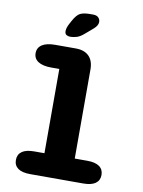

<svg xmlns="http://www.w3.org/2000/svg" viewBox="-103 -1042 825 1111"><g transform="rotate(10 309.5 -486.0)"><path d="M153.5 0Q106 0 82 -17.2Q58 -34.5 58 -66.5Q58 -99 82 -116.2Q106 -133.5 153.5 -133.5H214V-628.5H167.5Q116.5 -628.5 89.8 -645.8Q63 -663 63 -695Q63 -727.5 89.8 -744.8Q116.5 -762 167.5 -762H287Q338 -762 365 -735Q392 -708 392 -657V-133.5H465.5Q513 -133.5 537 -116.2Q561 -99 561 -66.5Q561 -34.5 537 -17.2Q513 0 465.5 0ZM243.5 -823Q231 -823 221.2 -828.8Q211.5 -834.5 211.5 -851Q211.5 -869.5 226 -896.5L236 -915Q256.5 -952.5 276.8 -962.5Q297 -972.5 335 -972.5H352.5Q373 -972.5 383.5 -962Q394 -951.5 394 -936Q394 -915 369.5 -894L323.5 -854.5Q300.5 -834.5 280.8 -828.8Q261 -823 243.5 -823Z"/></g></svg>

Font: Sono Monospace ExtraBold
Style: Regular
Weight: 800
Version: Version 2.112